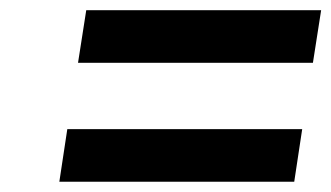

<svg xmlns="http://www.w3.org/2000/svg" viewBox="-20 -518 649 376"><path d="M132.8 -395 148.9 -498H608.9L592.8 -395ZM96.2 -162.1 111.8 -265.1H571.8L556.2 -162.1Z"/></svg>

Font: Office Code Pro Bold Italic
Style: Regular
Weight: 700
Italic angle: -9°
Designer: Nathan Rutzky & Paul D. Hunt
Foundry: Adobe Systems Incorporated
Version: Version 1.004;PS 001.004;hotconv 1.0.70;makeotf.lib2.5.58329